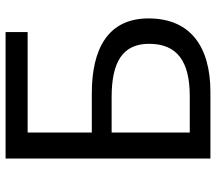

<svg xmlns="http://www.w3.org/2000/svg" viewBox="-63 -711 774 688"><g transform="rotate(-90 324.0 -367.0)"><path d="M100 0H338C499 0 602 -70 602 -222C602 -369 490 -425 334 -425H193V-655H553V-734H100ZM193 -74V-354H320C445 -354 511 -315 511 -220C511 -119 448 -74 323 -74Z"/></g></svg>

Font: Noto Sans JP
Style: Regular
Weight: 400
Designer: Ryoko NISHIZUKA  (kana, bopomofo & ideographs); Paul D. Hunt (Latin, Greek & Cyrillic); Sandoll Communications , Soo-you
Foundry: Adobe
Version: Version 2.002;hotconv 1.0.116;makeotfexe 2.5.65601